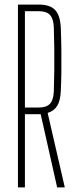

<svg xmlns="http://www.w3.org/2000/svg" viewBox="-20 -820 332 840"><path d="M58.5 0V-800H149.5Q198.5 -800 221 -776.5Q243.5 -753 246 -698.5Q248 -647 248.5 -599Q249 -551 248.5 -507Q248 -463 246 -422Q244.5 -381 230.8 -357.8Q217 -334.5 188.5 -326L263.5 0H230L158 -320.5H89V0ZM89 -349.5H148.5Q183.5 -349.5 198.8 -366.2Q214 -383 215.5 -421Q217 -467.5 217.5 -514Q218 -560.5 217.5 -607Q217 -653.5 215.5 -699.5Q214 -737.5 199 -754.2Q184 -771 149.5 -771H89Z"/></svg>

Font: Big Shoulders Display ExtraLight
Style: Regular
Weight: 250
Designer: Patric King
Foundry: XO Type Co
Version: Version 2.002